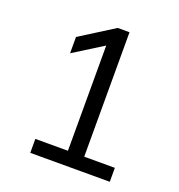

<svg xmlns="http://www.w3.org/2000/svg" viewBox="-128 -812 856 919"><g transform="rotate(20 300.0 -352.5)"><path d="M127 0H532V-71H376V-705H316L143 -596V-513L293 -607V-71H127Z"/></g></svg>

Font: Poppy and Pepper
Style: Regular
Weight: 400
Designer: Thy Ha
Foundry: Thy Ha
Version: Version 0.001;Glyphs 3.2 (3227)